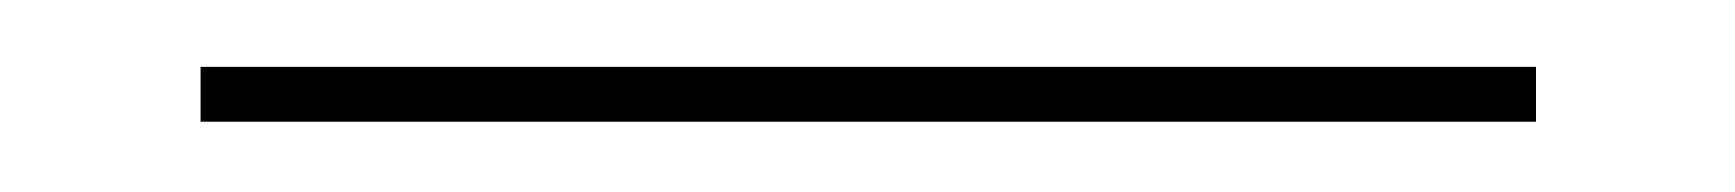

<svg xmlns="http://www.w3.org/2000/svg" viewBox="-20 38 506 56"><path d="M428 73.5H38.5V57.5H428Z"/></svg>

Font: Anek Devanagari Medium Thin
Style: Regular
Weight: 250
Version: Version 1.003